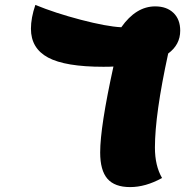

<svg xmlns="http://www.w3.org/2000/svg" viewBox="-20 -737 774 782"><path d="M388 -116Q388 -220 442 -466Q429 -465 401 -465Q246 -465 176 -502.5Q106 -540 106 -620Q106 -664 124 -717Q204 -684 309 -656.5Q414 -629 474 -626Q534 -711 612 -711Q659 -711 686.5 -684.5Q714 -658 714 -612Q714 -555 665 -519Q611 -271 611 -136Q611 -62 640 -12Q573 25 510 25Q447 25 417.5 -9Q388 -43 388 -116Z"/></svg>

Font: Lemonada
Style: Bold
Weight: 700
Designer: Mohamed Gaber (Arabic), Eduardo Tunni (Latin)
Foundry: Kief Type Foundry
Version: Version 4.004